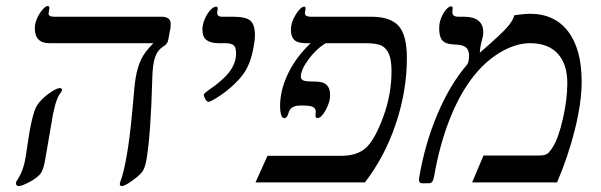

<svg xmlns="http://www.w3.org/2000/svg" viewBox="-20 -609 2005 641"><path d="M145 -464.8Q96.2 -464.8 96.2 -515.1Q96.2 -530.3 103.5 -547.1Q110.8 -564 121.6 -576.4Q132.3 -588.9 139.2 -588.9Q145 -588.9 145 -582L142.1 -564Q142.1 -553.2 160.2 -553.2H518.1Q549.8 -553.2 549.8 -529.8Q549.8 -513.7 546.9 -504.9L542 -477.1Q539.6 -462.4 526.9 -455.1Q506.3 -442.4 497.8 -418.2Q489.3 -394 488.3 -344.2Q483.4 -161.6 469.2 -77.1Q464.8 -51.3 456.8 -38.3Q448.7 -25.4 422.6 -6.6Q396.5 12.2 387.2 12.2Q379.9 12.2 379.9 4.9L381.8 -2.9Q392.6 -29.8 403.1 -89.6Q413.6 -149.4 421.9 -240.7Q429.7 -333 433.1 -350.1Q439 -384.3 450.7 -409.7Q462.4 -435.1 492.2 -464.8ZM187 -309.1Q187 -304.2 176.8 -291Q161.6 -263.7 151.9 -198.2L130.9 -76.2Q125 -40 113.3 -26.9Q101.6 -13.7 77.1 -0.7Q52.7 12.2 42 12.2Q33.2 12.2 33.2 1Q33.7 -2.4 38.1 -8.8Q58.6 -39.1 65.9 -86.9L69.8 -112.8Q85.9 -229.5 104 -257.8Q119.1 -279.8 144 -297.4Q168.9 -314.9 179.2 -314.9Q187 -314.9 187 -309.1Z M710 -464.8Q683.6 -464.8 669.7 -475.1Q655.8 -485.4 655.8 -511.2Q655.8 -527.3 663.8 -545.9Q671.9 -564.5 682.6 -575.7Q693.4 -586.9 701.2 -586.9Q707 -586.9 707 -579.1Q705.1 -573.2 705.1 -565.9Q705.1 -553.2 720.7 -553.2H756.8Q801.3 -553.2 816.2 -539.8Q831.1 -526.4 831.1 -491.2Q831.1 -471.7 823.7 -437.5Q816.4 -403.3 802.7 -378.4Q789.1 -353.5 762.9 -328.6Q736.8 -303.7 709.7 -286.4Q682.6 -269 675.8 -269Q670.9 -269 665.5 -278.1Q660.2 -287.1 660.2 -293Q661.6 -297.9 677.7 -309.1Q723.6 -339.8 745.8 -369.1Q768.1 -398.4 768.1 -431.2Q768.1 -451.2 759.8 -458Q751.5 -464.8 731.9 -464.8Z M1338.4 -415Q1338.4 -305.7 1301.5 -195.8Q1264.6 -85.9 1198.2 0H833L873 -88.9H1120.1Q1172.9 -88.9 1202.4 -116.2Q1231.9 -143.6 1259.5 -218.8Q1287.1 -293.9 1287.1 -371.1Q1287.1 -407.2 1279.1 -427.2Q1271 -447.3 1254.9 -456.1Q1238.8 -464.8 1199.2 -464.8H1067.4Q1035.2 -445.3 1009.8 -410.6Q984.4 -376 984.4 -353Q984.4 -345.2 991.5 -341.1Q998.5 -336.9 1024.9 -336.9Q1048.8 -336.9 1059.6 -332.5Q1070.3 -328.1 1076.2 -318.1Q1082 -308.1 1082 -291Q1082 -268.1 1067.4 -241.5Q1052.7 -214.8 1040 -214.8Q1033.2 -214.8 1033.2 -224.1L1034.2 -235.8Q1034.2 -247.1 1024.7 -252Q1015.1 -256.8 986.3 -256.8Q964.8 -256.8 955.6 -250.2Q946.3 -243.7 943.8 -233.4Q940.9 -223.6 937.7 -219.2Q934.6 -214.8 928.2 -214.8Q921.4 -214.8 918.2 -226.8Q915 -238.8 915 -253.9Q915 -308.1 941.7 -363.3Q968.3 -418.5 1017.1 -464.8H1002Q974.1 -464.8 962.6 -475.6Q951.2 -486.3 951.2 -509.8Q951.2 -534.2 967.5 -560.5Q983.9 -586.9 996.1 -586.9Q1000 -586.9 1000 -580.1L998 -564.9Q998 -553.2 1017.1 -553.2H1219.2Q1283.2 -553.2 1310.8 -522.5Q1338.4 -491.7 1338.4 -415Z M1779.3 -89.8Q1797.9 -89.8 1806.4 -95.2Q1814.9 -100.6 1826.2 -119.1Q1845.2 -149.9 1859.6 -214.1Q1874 -278.3 1874 -331.1Q1874 -395.5 1841.8 -430.2Q1809.6 -464.8 1750 -464.8Q1700.7 -464.8 1647.9 -432.9Q1595.2 -400.9 1553 -344Q1510.7 -287.1 1479 -205.1Q1447.3 -123 1429.2 -20Q1426.8 -7.3 1422.9 -2.2Q1418.9 2.9 1410.2 2.9H1390.1Q1378.9 2.9 1378.9 -7.8V-12.7L1379.9 -18.1Q1398.4 -128.9 1440.7 -228.5Q1482.9 -328.1 1540 -394Q1545.9 -402.8 1545.9 -423.8Q1545.9 -440.4 1537.1 -449.5Q1528.3 -458.5 1504.9 -460Q1478.5 -460.9 1467.5 -466.1Q1456.5 -471.2 1451.4 -482.7Q1446.3 -494.1 1446.3 -515.1Q1446.3 -532.7 1452.9 -549.3Q1459.5 -565.9 1469.2 -576.9Q1479 -587.9 1485.8 -587.9Q1491.2 -587.9 1491.2 -582L1490.2 -567.9Q1490.2 -553.2 1510.3 -553.2H1527.8Q1593.3 -553.2 1593.3 -501Q1593.3 -490.2 1590.3 -480Q1582 -451.2 1582 -433.1Q1651.9 -493.7 1672.1 -516.6Q1692.4 -539.6 1697.3 -558.1Q1702.1 -558.6 1708.7 -559.6Q1715.3 -560.5 1722.7 -561.3Q1730 -562 1736.8 -562.5Q1743.7 -563 1749 -563Q1832 -563 1877 -503.7Q1921.9 -444.3 1921.9 -335.9Q1921.9 -268.6 1899.9 -179Q1877.9 -89.4 1839.8 0H1556.2L1594.2 -89.8Z"/></svg>

Font: Tinos
Style: Italic
Weight: 400
Italic angle: -16.333°
Designer: Steve Matteson
Foundry: Monotype Imaging Inc.
Version: Version 1.32